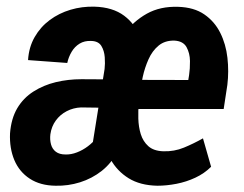

<svg xmlns="http://www.w3.org/2000/svg" viewBox="-20 -559 747 588"><path d="M258.8 -88.4 300.3 -347.7Q302.2 -363.8 300.8 -383.8Q299.3 -403.8 290.3 -418.5Q281.2 -433.1 259.3 -433.6Q238.8 -434.6 223.6 -425.3Q208.5 -416 199.2 -400.1Q189.9 -384.3 186 -366.2L65.9 -375Q68.4 -414.6 86.2 -445.6Q104 -476.6 132.3 -497.6Q160.6 -518.6 195.8 -529.1Q231 -539.6 269 -538.6Q325.2 -537.1 360.4 -510.7Q395.5 -484.4 410.2 -440.9Q424.8 -397.5 418.9 -345.2L379.9 -105.5ZM316.9 -315.9 302.7 -229 228 -230Q204.6 -229 184.3 -218.5Q164.1 -208 150.9 -189.9Q137.7 -171.9 134.3 -147.9Q132.3 -131.3 136.2 -116.9Q140.1 -102.5 151.1 -94.2Q162.1 -85.9 180.7 -85.9Q197.8 -85.4 215.6 -92.3Q233.4 -99.1 249.3 -111.1Q265.1 -123 276.4 -137.9Q287.6 -152.8 291.5 -168.9L338.9 -93.8Q321.3 -59.1 291.5 -35.6Q261.7 -12.2 225.1 -0.7Q188.5 10.7 150.4 9.8Q103.5 9.3 71.3 -11.7Q39.1 -32.7 23.9 -68.8Q8.8 -105 10.7 -150.4Q14.2 -195.8 32.7 -227.3Q51.3 -258.8 82.3 -278.6Q113.3 -298.3 150.9 -307.4Q188.5 -316.4 229.5 -316.4ZM461.9 9.8Q409.2 8.8 373.8 -13.2Q338.4 -35.2 318.4 -71.5Q298.3 -107.9 291.7 -152.3Q285.2 -196.8 289.6 -242.7L293 -274.4Q298.3 -321.8 314.9 -369.1Q331.5 -416.5 360.1 -455.3Q388.7 -494.1 429.7 -517.1Q470.7 -540 525.9 -538.1Q574.2 -536.6 605.7 -514.9Q637.2 -493.2 654.5 -458.5Q671.9 -423.8 676.5 -382.1Q681.2 -340.3 676.3 -299.3L665 -225.1H335.9L352.1 -314.5L556.6 -314L559.1 -329.1Q562 -348.1 561.8 -372.1Q561.5 -396 551.3 -414.6Q541 -433.1 514.6 -434.6Q485.4 -435.5 465.8 -419.4Q446.3 -403.3 434.8 -377.4Q423.3 -351.6 417.2 -323.7Q411.1 -295.9 408.7 -274.4L405.3 -243.7Q402.8 -221.2 403.6 -195.8Q404.3 -170.4 411.1 -148.2Q418 -126 434.3 -111.3Q450.7 -96.7 480 -95.7Q513.7 -94.7 543.2 -106.9Q572.8 -119.1 601.6 -135.3L626.5 -48.3Q606 -27.8 578.4 -14.9Q550.8 -2 520.5 3.9Q490.2 9.8 461.9 9.8Z"/></svg>

Font: Roboto Condensed SemiBold
Style: Italic
Weight: 600
Italic angle: -12°
Designer: Christian Robertson
Foundry: Google
Version: Version 3.008; 2023